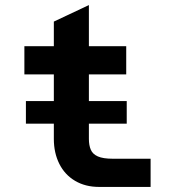

<svg xmlns="http://www.w3.org/2000/svg" viewBox="-20 -736 690 756"><path d="M82 -249V-338H479V-249ZM370 0Q316 0 275.5 -24Q235 -48 213.5 -91Q192 -134 192 -189V-651L330 -716V-189Q330 -164 337.5 -146.5Q345 -129 365.5 -120Q386 -111 424 -111H573V0ZM76 -443V-554H477V-443Z"/></svg>

Font: Azeret Mono Thin SemiBold
Style: Regular
Weight: 600
Version: Version 1.002